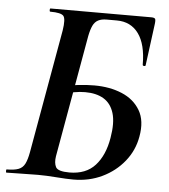

<svg xmlns="http://www.w3.org/2000/svg" viewBox="-48 -669 632 717"><g transform="rotate(5 268.0 -310.5)"><path d="M253 4Q228 4 189 1Q150 -2 120 -2Q87 -2 56 -1Q25 0 2 0Q0 0 0 -6Q0 -12 2 -12Q30 -12 46 -18Q62 -24 70 -40Q78 -56 83 -84L165 -547Q172 -591 162.5 -602Q153 -613 113 -613Q110 -613 110 -619Q110 -625 113 -625H490Q502 -625 505 -620.5Q508 -616 505 -596L485 -444Q484 -441 479 -441.5Q474 -442 474 -446Q474 -522 445 -562Q416 -602 363 -602H325Q306 -602 293.5 -595.5Q281 -589 274 -574.5Q267 -560 262 -535L181 -77Q177 -52 185 -36.5Q193 -21 236 -21Q298 -21 332.5 -59Q367 -97 378 -163Q388 -221 377 -256.5Q366 -292 338.5 -308.5Q311 -325 269 -325Q249 -325 227 -321Q205 -317 182 -311L179 -336Q210 -346 241.5 -349.5Q273 -353 301 -353Q359 -353 404.5 -334Q450 -315 473 -276Q496 -237 485 -177Q476 -125 443 -84Q410 -43 361 -19.5Q312 4 253 4Z"/></g></svg>

Font: Cormorant Garamond Light
Style: Italic
Weight: 300
Italic angle: -10°
Designer: Christian Thalmann (Catharsis Fonts)
Foundry: Catharsis Fonts
Version: Version 4.001